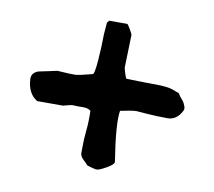

<svg xmlns="http://www.w3.org/2000/svg" viewBox="-59 -592 669 599"><g transform="rotate(10 275.0 -293.0)"><path d="M283 -61Q276 -61 253 -68L234 -87Q230 -91 227 -100V-114Q227 -148 230 -175Q233 -202 232 -238Q223 -245 210 -245Q200 -245 190 -245Q180 -245 177.5 -245.5Q175 -246 169.5 -245Q164 -244 160 -243Q156 -242 145 -239H63Q32 -258 30 -304Q30 -316 37 -322.5Q44 -329 52.5 -331Q61 -333 79 -336.5Q97 -340 109 -343Q153 -340 165.5 -340.5Q178 -341 219 -352Q225 -352 228.5 -398.5Q232 -445 232 -480L235 -518L241 -525H298Q300 -525 308.5 -510.5Q317 -496 317 -493L314 -390Q314 -387 318.5 -372.5Q323 -358 325 -356Q356 -355 388 -354.5Q420 -354 428.5 -354Q437 -354 450.5 -352.5Q464 -351 471 -348.5Q478 -346 494 -340Q497 -334 503.5 -326.5Q510 -319 512.5 -315Q515 -311 518 -303Q521 -295 518 -289Q502 -257 473 -257Q435 -257 407.5 -259.5Q380 -262 374 -262Q360 -262 323 -254Q316 -213 335 -94Q335 -86 313 -73.5Q291 -61 283 -61Z"/></g></svg>

Font: Excalifont
Style: Regular
Weight: 400
Designer: Your Own Font Foundry (Virgil); Ján Filípek / DizajnDesign (Excalifont, modifications)
Foundry: Your Own Font Foundry (Virgil); Ján Filípek / DizajnDesign (Excalifont, modifications)
Version: Version 1.000;Glyphs 3.2 (3227)